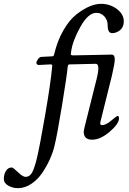

<svg xmlns="http://www.w3.org/2000/svg" viewBox="-140 -715 672 1002"><path d="M359 -382 229 -379Q228 -379 227 -379Q219 -379 216.5 -377Q214 -375 213 -364Q209 -320 183.5 -164Q158 -8 144 48Q136 81 120 116.5Q104 152 80.5 187Q57 222 23.5 244.5Q-10 267 -47 267Q-73 267 -96.5 254Q-120 241 -120 219Q-120 195 -109 177Q-98 159 -78 159Q-72 159 -46.5 183.5Q-21 208 -7 208Q16 208 28.5 183.5Q41 159 53 109Q68 45 96 -117Q124 -279 132 -364Q132 -369 132.5 -372.5Q133 -376 130.5 -377.5Q128 -379 123 -379L66 -376Q50 -375 50 -387Q50 -395 58 -406Q66 -417 74 -418L130 -421Q137 -421 139 -423Q141 -425 143 -433Q160 -504 191.5 -558Q223 -612 259 -640Q295 -668 327 -681.5Q359 -695 387 -695Q434 -695 470 -668Q506 -641 506 -603Q506 -574 487 -558Q468 -542 445 -542Q422 -542 422 -582Q422 -610 405 -629Q388 -648 363 -648Q320 -648 279 -574Q238 -500 231 -444Q231 -443 230.5 -440Q230 -437 229.5 -436Q229 -435 229.5 -432.5Q230 -430 231 -429Q232 -428 234.5 -427Q237 -426 241 -426L443 -430Q459 -430 459 -405Q459 -385 444 -320L384 -79Q380 -62 392 -62Q413 -62 441 -86Q469 -110 474 -110Q481 -110 481 -97Q481 -69 432.5 -27.5Q384 14 341 14Q297 14 297 -27Q297 -34 303 -58L365 -306Q384 -383 359 -382Z"/></svg>

Font: EB Garamond 08
Style: Italic
Weight: 400
Italic angle: -14°
Version: Version 0.016